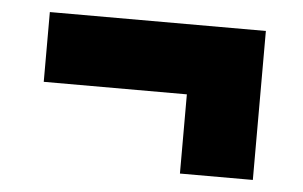

<svg xmlns="http://www.w3.org/2000/svg" viewBox="-35 -463 670 425"><g transform="rotate(5 300.0 -250.5)"><path d="M378 -85V-261H60V-416H540V-85Z"/></g></svg>

Font: Paytone One
Style: Regular
Weight: 400
Designer: Vernon Adams
Foundry: Vernon Adams
Version: Version 1.002; ttfautohint (v1.8.4.7-5d5b);gftools[0.9.23]